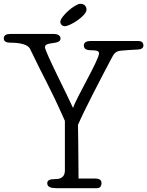

<svg xmlns="http://www.w3.org/2000/svg" viewBox="-49 -992 776 1012"><path d="M407 -941C407 -959 395 -972 375 -972C345 -972 269 -904 269 -877C269 -864 279 -854 293 -854C321 -854 407 -909 407 -941ZM188 -743C188 -776 270 -753 270 -789C270 -803 258 -813 234 -813H6C-17 -813 -29 -806 -29 -789C-29 -771 -12 -767 7 -767C52 -767 97 -759 109 -735C191 -563 206 -551 293 -355V-94C293 -48 255 -48 239 -48C212 -48 200 -41 200 -26C200 -5 222 0 251 0H461C474 0 486 -6 486 -28C486 -48 466 -51 451 -51H365C365 -164 362 -334 362 -334C402 -425 482 -577 540 -687C552 -710 560 -722 589 -725C599 -726 649 -730 677 -731C690 -731 707 -736 707 -752C707 -776 686 -776 674 -776H432C402 -776 393 -767 393 -751C393 -732 411 -727 432 -727C449 -727 473 -727 473 -711C473 -677 356 -482 336 -423C308 -486 188 -720 188 -743Z"/></svg>

Font: Life Savers
Style: Bold
Weight: 700
Designer: Pablo Impallari, Rodrigo Fuenzalida, Brenda Gallo
Foundry: Pablo Impallari, Rodrigo Fuenzalida, Brenda Gallo
Version: Version 3.000